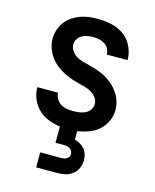

<svg xmlns="http://www.w3.org/2000/svg" viewBox="-113 -604 726 901"><g transform="rotate(15 250.0 -154.0)"><path d="M150 220V147H250Q257 147 264 146Q271 145 277.5 141.5Q284 138 288 132Q292 126 292 119Q292 111 288.5 104Q285 97 278.5 92.5Q272 88 265 86.5Q258 85 250 85H208V6Q179 2 151.5 -8.5Q124 -19 103 -39Q82 -59 70 -86.5Q58 -114 58 -143V-145H159V-144Q159 -129 167.5 -115Q176 -101 189 -93Q202 -85 217.5 -82.5Q233 -80 249 -80Q264 -80 279 -82Q294 -84 307.5 -90.5Q321 -97 330 -109.5Q339 -122 339 -137Q339 -154 329 -168Q319 -182 305 -190.5Q291 -199 275 -203.5Q259 -208 243 -212Q227 -216 211 -221Q195 -226 180 -233Q165 -240 151 -248.5Q137 -257 124 -268Q111 -279 101 -292Q91 -305 83.5 -320Q76 -335 72 -351Q68 -367 68 -384Q68 -405 75 -426.5Q82 -448 95 -465.5Q108 -483 126.5 -495.5Q145 -508 165.5 -515.5Q186 -523 207.5 -525.5Q229 -528 251 -528Q273 -528 295 -525Q317 -522 338 -514.5Q359 -507 377 -494Q395 -481 407.5 -463Q420 -445 427 -423.5Q434 -402 434 -380V-377H333V-378Q333 -393 326 -406Q319 -419 306.5 -426.5Q294 -434 280 -437Q266 -440 251 -440Q237 -440 223 -437.5Q209 -435 197 -428.5Q185 -422 177 -409.5Q169 -397 169 -383Q169 -367 178.5 -352.5Q188 -338 202 -329.5Q216 -321 232 -316.5Q248 -312 264.5 -308Q281 -304 296.5 -299Q312 -294 327.5 -287.5Q343 -281 357 -272Q371 -263 383.5 -252.5Q396 -242 406.5 -228.5Q417 -215 424.5 -200.5Q432 -186 436 -169.5Q440 -153 440 -137Q440 -108 428 -81.5Q416 -55 395 -36.5Q374 -18 347 -8Q320 2 292 6V47Q306 51 318.5 58Q331 65 340.5 76.5Q350 88 354 102Q358 116 358 131Q358 151 349.5 169.5Q341 188 325 200Q309 212 289.5 216Q270 220 250 220Z"/></g></svg>

Font: Iosevka SS18 Semibold
Style: Regular
Weight: 600
Monospace: yes
Designer: Belleve Invis
Foundry: Belleve Invis
Version: Version 25.1.1; ttfautohint (v1.8.4)